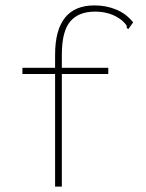

<svg xmlns="http://www.w3.org/2000/svg" viewBox="-20 -691 540 711"><path d="M184 -417H63V-440H184V-488Q184 -671 330 -671Q373 -671 410.5 -655.5Q448 -640 473 -608L460 -590L455 -583L449 -588Q451 -593 447 -599Q443 -605 431 -616Q409 -633 384.5 -640.5Q360 -648 332 -648Q271 -648 240 -611.5Q209 -575 209 -488V-440H381V-417H209V0H184Z"/></svg>

Font: Inconsolata ExtraLight
Style: Regular
Weight: 200
Monospace: yes
Designer: Raph Levien, Cyreal, Brenton Simpson
Foundry: Raph Levien, Cyreal, Google
Version: Version 3.001; ttfautohint (v1.8.2.53-6de2)